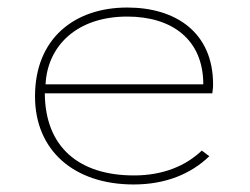

<svg xmlns="http://www.w3.org/2000/svg" viewBox="-20 -480 665 510"><path d="M335 10C420 10 487 -18 536 -65L516 -80C474 -40 414 -14 336 -14C190 -14 100 -89 99 -232H544C545 -243 546 -245 546 -256C546 -393 448 -460 318 -460C178 -460 73 -378 73 -224C73 -81 176 10 335 10ZM101 -256C106 -358 184 -436 318 -436C437 -436 520 -375 520 -256Z"/></svg>

Font: Inconsolata Expanded ExtraLight
Style: Regular
Weight: 200
Width: 7
Monospace: yes
Designer: Raph Levien, Cyreal, Brenton Simpson
Foundry: Raph Levien, Cyreal, Google
Version: Version 3.100